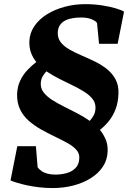

<svg xmlns="http://www.w3.org/2000/svg" viewBox="-20 -838 644 949"><path d="M512 -89.5Q510.5 -47 488.2 -13.8Q466 19.5 428.2 43Q390.5 66.5 342.2 79Q294 91.5 240.5 91.5Q207.5 91.5 176.2 88Q145 84.5 117.5 78.8Q90 73 68.2 66.5Q46.5 60 32 54L65.5 -115.5H157.5L166 -11Q173.5 -1 185.5 7.5Q197.5 16 214.8 20.5Q232 25 255 25Q280.5 25 307.2 18.2Q334 11.5 352.5 -6.5Q371 -24.5 372 -57.5Q373 -80.5 356.5 -98.5Q340 -116.5 312 -131.8Q284 -147 250.8 -163Q217.5 -179 184.2 -197.5Q151 -216 123.2 -240Q95.5 -264 79.5 -296.8Q63.5 -329.5 64.5 -373.5Q66 -410.5 80 -439.8Q94 -469 115.2 -491.5Q136.5 -514 159.5 -531.5Q142.5 -552.5 133.5 -577Q124.5 -601.5 125 -632Q126.5 -675 150 -709.2Q173.5 -743.5 213 -767.8Q252.5 -792 301 -804.8Q349.5 -817.5 401 -817.5Q445 -817.5 484 -811.5Q523 -805.5 551.5 -797Q580 -788.5 593 -780.5L561.5 -621.5H469.5L459.5 -725Q453.5 -732.5 442.2 -738.5Q431 -744.5 416.2 -748Q401.5 -751.5 382.5 -751.5Q363 -751.5 342.8 -748.8Q322.5 -746 305.2 -738Q288 -730 277.2 -715.2Q266.5 -700.5 265.5 -677.5Q264.5 -649 280.5 -628.8Q296.5 -608.5 323.8 -593Q351 -577.5 383.5 -563.8Q416 -550 448.8 -534Q481.5 -518 508.2 -496.8Q535 -475.5 551 -446Q567 -416.5 565.5 -375Q564 -331 551 -297.5Q538 -264 517.5 -239Q497 -214 474 -196Q492 -173.5 502.8 -147.8Q513.5 -122 512 -89.5ZM452 -305Q452.5 -330 437 -349.5Q421.5 -369 395.2 -385.2Q369 -401.5 336.8 -417Q304.5 -432.5 271.5 -449.2Q238.5 -466 209.5 -485.5Q198.5 -474 190.5 -460Q182.5 -446 181.5 -426Q180.5 -400.5 196 -380.8Q211.5 -361 237.5 -344.2Q263.5 -327.5 295.8 -311.5Q328 -295.5 361.2 -278.2Q394.5 -261 423.5 -240.5Q435.5 -254 443.5 -268.5Q451.5 -283 452 -305Z"/></svg>

Font: Merriweather 28pt Black
Style: Italic
Weight: 900
Italic angle: -7.8°
Version: Version 2.101